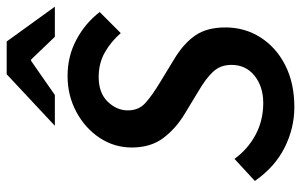

<svg xmlns="http://www.w3.org/2000/svg" viewBox="-183 -705 900 574"><g transform="rotate(-90 267.0 -418.0)"><path d="M234 12Q171 12 113 -17Q55 -46 13 -106L79 -167Q108 -127 151 -104Q194 -81 246 -81Q295 -81 327.5 -107Q360 -133 360 -176Q360 -209 339.5 -231Q319 -253 281 -275L215 -315Q171 -341 142 -379Q113 -417 113 -474Q113 -526 141.5 -569.5Q170 -613 219 -639.5Q268 -666 327 -666Q386 -666 435.5 -639.5Q485 -613 518 -570L455 -507Q430 -536 397.5 -554.5Q365 -573 324 -573Q276 -573 250 -546Q224 -519 224 -486Q224 -453 246.5 -433Q269 -413 307 -390L376 -348Q423 -320 447.5 -285Q472 -250 472 -194Q472 -136 442 -89Q412 -42 358.5 -15Q305 12 234 12ZM178 -704 332 -848H430L534 -704H444L376 -775H372L270 -704Z"/></g></svg>

Font: Source Sans 3 Semibold
Style: Italic
Weight: 600
Italic angle: -11°
Designer: Paul D. Hunt
Foundry: Adobe
Version: Version 3.052;hotconv 1.1.0;makeotfexe 2.6.0